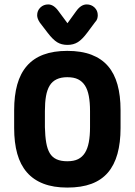

<svg xmlns="http://www.w3.org/2000/svg" viewBox="-20 -837 610 868"><path d="M525 -339Q525 -405 511 -455Q497 -505 468 -538.5Q439 -572 393.5 -589.5Q348 -607 284 -607Q222 -607 176.5 -590Q131 -573 101.5 -539Q72 -505 58 -455Q44 -405 44 -339V-258Q44 -192 58 -142Q72 -92 101.5 -58Q131 -24 176.5 -6.5Q222 11 284 11Q348 11 393.5 -6Q439 -23 468 -57Q497 -91 511 -141.5Q525 -192 525 -258ZM183 -262V-335Q183 -374 188 -402.5Q193 -431 204.5 -450Q216 -469 236 -478.5Q256 -488 284 -488Q314 -488 333 -478.5Q352 -469 364 -450.5Q376 -432 381.5 -403Q387 -374 387 -335V-262Q387 -223 381.5 -194Q376 -165 364 -146Q352 -127 333 -117.5Q314 -108 284 -108Q255 -108 235.5 -117Q216 -126 205 -144.5Q194 -163 189 -192Q184 -221 183 -262ZM285 -732 245 -786Q223 -817 198 -817Q177 -817 162.5 -803Q148 -789 148 -768Q148 -753 160 -735L196 -688Q219 -658 238.5 -646Q258 -634 285 -634Q312 -634 332 -646.5Q352 -659 375 -690L410 -737Q417 -744 419.5 -752Q422 -760 422 -768Q422 -789 407.5 -803Q393 -817 372 -817Q346 -817 324 -786Z"/></svg>

Font: Beiruti ExtraBold
Style: Regular
Weight: 800
Designer: Arlette Boutros
Foundry: Boutros
Version: Version 1.41